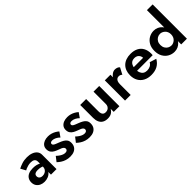

<svg xmlns="http://www.w3.org/2000/svg" viewBox="202 -1927 3089 3089"><g transform="rotate(-45 1746.5 -382.0)"><path d="M58 -418Q94 -437 146 -454.5Q198 -472 262 -472Q321 -472 367 -455Q413 -438 439.5 -405.5Q466 -373 466 -327V0H340V-62Q336 -56 332 -50Q307 -20 268.5 -5Q230 10 188 10Q144 10 107.5 -7Q71 -24 49 -56.5Q27 -89 27 -136Q27 -180 48 -213Q69 -246 109 -263.5Q149 -281 207 -281Q250 -281 284 -273Q317 -264 340 -251V-298Q340 -317 333.5 -330.5Q327 -344 315 -353Q303 -362 286 -366Q269 -370 248 -370Q216 -370 187 -362.5Q158 -355 137 -346Q116 -337 106 -330ZM157 -144Q157 -124 166.5 -109.5Q176 -95 193 -87.5Q210 -80 232 -80Q261 -80 285.5 -92Q310 -104 325 -127Q340 -150 340 -184V-185Q327 -191 313 -195Q279 -204 242 -204Q212 -204 193.5 -197Q175 -190 166 -177Q157 -164 157 -144Z M608 -159Q637 -132 662.5 -115.5Q688 -99 710 -91.5Q732 -84 752 -84Q778 -84 791.5 -95.5Q805 -107 805 -126Q805 -143 794 -155.5Q783 -168 761 -178.5Q739 -189 705 -200Q674 -211 643.5 -227.5Q613 -244 594 -271.5Q575 -299 575 -342Q575 -384 597 -412.5Q619 -441 656 -455.5Q693 -470 739 -470Q778 -470 812 -460Q846 -450 875 -433.5Q904 -417 927 -396L870 -314Q845 -341 810 -358.5Q775 -376 743 -376Q721 -376 708 -367Q695 -358 695 -342Q695 -326 708 -315Q721 -304 744.5 -294.5Q768 -285 799 -273Q836 -259 867 -241.5Q898 -224 916.5 -198Q935 -172 935 -130Q935 -84 915 -51.5Q895 -19 857.5 -1.5Q820 16 767 16Q718 16 677 3Q636 -10 603.5 -31.5Q571 -53 545 -78Z M1048 -159Q1077 -132 1102.5 -115.5Q1128 -99 1150 -91.5Q1172 -84 1192 -84Q1218 -84 1231.5 -95.5Q1245 -107 1245 -126Q1245 -143 1234 -155.5Q1223 -168 1201 -178.5Q1179 -189 1145 -200Q1114 -211 1083.5 -227.5Q1053 -244 1034 -271.5Q1015 -299 1015 -342Q1015 -384 1037 -412.5Q1059 -441 1096 -455.5Q1133 -470 1179 -470Q1218 -470 1252 -460Q1286 -450 1315 -433.5Q1344 -417 1367 -396L1310 -314Q1285 -341 1250 -358.5Q1215 -376 1183 -376Q1161 -376 1148 -367Q1135 -358 1135 -342Q1135 -326 1148 -315Q1161 -304 1184.5 -294.5Q1208 -285 1239 -273Q1276 -259 1307 -241.5Q1338 -224 1356.5 -198Q1375 -172 1375 -130Q1375 -84 1355 -51.5Q1335 -19 1297.5 -1.5Q1260 16 1207 16Q1158 16 1117 3Q1076 -10 1043.5 -31.5Q1011 -53 985 -78Z M1600 -180Q1600 -151 1607.5 -129.5Q1615 -108 1631.5 -97Q1648 -86 1675 -86Q1702 -86 1723 -97.5Q1744 -109 1756 -130Q1768 -151 1768 -180V-460H1897V0H1768V-70Q1746 -31 1711.5 -10.5Q1677 10 1627 10Q1573 10 1537 -11Q1501 -32 1483 -72Q1465 -112 1465 -167V-460H1600Z M2153 0H2025V-460H2153V-403Q2170 -428 2193 -445Q2226 -470 2263 -470Q2288 -470 2311 -461Q2334 -452 2347 -435L2288 -324Q2275 -336 2261.5 -342.5Q2248 -349 2228 -349Q2204 -349 2187 -336Q2170 -323 2161.5 -299.5Q2153 -276 2153 -243Z M2618 10Q2542 10 2486 -19.5Q2430 -49 2399.5 -103Q2369 -157 2369 -230Q2369 -285 2386 -329.5Q2403 -374 2435.5 -405.5Q2468 -437 2514 -453.5Q2560 -470 2618 -470Q2694 -470 2747.5 -442.5Q2801 -415 2829.5 -362.5Q2858 -310 2858 -236Q2858 -226 2857 -217Q2856 -208 2856 -202H2501Q2504 -176 2513 -156Q2527 -123 2553.5 -106Q2580 -89 2618 -89Q2660 -89 2691.5 -105.5Q2723 -122 2742 -156L2856 -120Q2820 -55 2761 -22.5Q2702 10 2618 10ZM2718 -281Q2716 -307 2706 -327Q2693 -351 2670 -364.5Q2647 -378 2616 -378Q2588 -378 2566.5 -369.5Q2545 -361 2530 -342Q2515 -323 2508 -297Q2505 -289 2504 -281Z M3433 -780V0H3303V-75Q3296 -64 3288 -54Q3261 -23 3224.5 -6.5Q3188 10 3145 10Q3087 10 3036.5 -18Q2986 -46 2955 -100Q2924 -154 2924 -230Q2924 -307 2955 -360.5Q2986 -414 3036.5 -442Q3087 -470 3145 -470Q3188 -470 3224.5 -453.5Q3261 -437 3288 -406Q3296 -396 3303 -385V-780ZM3059 -230Q3059 -189 3076 -159.5Q3093 -130 3121 -114Q3149 -98 3183 -98Q3204 -98 3225 -107Q3246 -116 3264 -132.5Q3282 -149 3292.5 -174Q3303 -199 3303 -231Q3303 -262 3292.5 -286.5Q3282 -311 3264 -327.5Q3246 -344 3225 -353Q3204 -362 3183 -362Q3149 -362 3121 -346Q3093 -330 3076 -300.5Q3059 -271 3059 -230Z"/></g></svg>

Font: Venryn Sans SemiBold
Style: Regular
Weight: 600
Designer: Owen Earl, indestructible type* (font) & Cristiano Sobral (main changes)
Version: Version 3.60;October 28, 2020;FontCreator 13.0.0.2681 64-bit